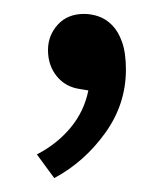

<svg xmlns="http://www.w3.org/2000/svg" viewBox="-20 -119 228 276"><path d="M95 9Q74 6 61.5 -9.5Q49 -25 49 -47Q49 -68 63 -83.5Q77 -99 101 -99Q111 -99 121.5 -95.5Q132 -92 141 -83Q150 -74 155.5 -58.5Q161 -43 161 -19Q161 31 131 72.5Q101 114 58 137L33 103Q62 88 81.5 64.5Q101 41 107 11Z"/></svg>

Font: Ek Mukta Light
Style: Regular
Weight: 300
Designer: Girish Dalvi and Yashodeep Gholap
Foundry: Ek Type
Version: Version 2.538;PS 1.002;hotconv 16.6.51;makeotf.lib2.5.65220;